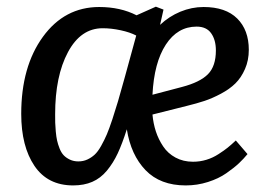

<svg xmlns="http://www.w3.org/2000/svg" viewBox="-20 -544 813 578"><path d="M592.8 -522.9Q659.2 -522.9 694.1 -488.3Q729 -453.6 729 -394Q729 -362.3 717.5 -336.2Q706.1 -310.1 688.7 -293Q671.4 -275.9 645.3 -262Q619.1 -248 595.5 -240.2Q571.8 -232.4 542 -225.1L439 -199.2Q441.4 -172.4 449.2 -148.4Q457 -124.5 471.2 -103.3Q485.4 -82 508.5 -69.6Q531.7 -57.1 561 -57.1Q582 -57.1 601.3 -63Q620.6 -68.8 637.9 -80.1Q655.3 -91.3 665.5 -99.6Q675.8 -107.9 689.9 -121.1L725.1 -80.1Q713.9 -66.4 699.5 -52.7Q685.1 -39.1 661.6 -22.7Q638.2 -6.3 606 3.9Q573.7 14.2 539.1 14.2Q462.4 14.2 418.2 -31.7Q374 -77.6 361.8 -154.8Q348.1 -111.8 334.5 -82.5Q320.8 -53.2 301.8 -30.3Q282.7 -7.3 257.8 3.4Q232.9 14.2 200.2 14.2Q123.5 14.2 83.7 -44.7Q43.9 -103.5 43.9 -201.2Q43.9 -343.3 109.1 -433.1Q174.3 -522.9 278.8 -522.9Q342.3 -522.9 391.1 -498L449.2 -523.9L472.2 -515.1L461.9 -469.2Q488.8 -494.6 522.9 -508.8Q557.1 -522.9 592.8 -522.9ZM629.9 -392.1Q629.9 -423.8 615.7 -443.8Q601.6 -463.9 571.8 -463.9Q514.6 -463.9 479.2 -409.7Q443.8 -355.5 439 -258.8L527.8 -282.2Q582 -296.4 606 -320.6Q629.9 -344.7 629.9 -392.1ZM215.8 -58.1Q230.5 -58.1 242.7 -63.7Q254.9 -69.3 264.6 -78.1Q274.4 -86.9 284.4 -104.7Q294.4 -122.6 301.5 -139.2Q308.6 -155.8 318.4 -185.3Q328.1 -214.8 335.2 -239Q342.3 -263.2 353.5 -303.7Q356 -312 356.9 -315.9L390.1 -437Q371.6 -446.8 343.3 -452.9Q314.9 -459 289.1 -459Q223.1 -459 184.6 -387Q146 -314.9 146 -200.2Q146 -184.6 146.2 -174.6Q146.5 -164.6 147.9 -148.2Q149.4 -131.8 151.9 -120.8Q154.3 -109.9 159.4 -96.9Q164.6 -84 171.9 -76.4Q179.2 -68.8 190.4 -63.5Q201.7 -58.1 215.8 -58.1Z"/></svg>

Font: Literata Book Medium
Style: Italic
Weight: 500
Italic angle: -3°
Designer: Latin by Veronika Burian and Jose Scaglione. Greek by Irene Vlachou. Cyrillic by Vera Evstafieva
Foundry: TypeTogether
Version: Version 1.003;PS 001.003;hotconv 1.0.88;makeotf.lib2.5.64775